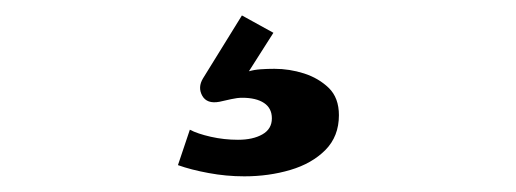

<svg xmlns="http://www.w3.org/2000/svg" viewBox="-20 -44 672 250"><path d="M298.1 185.6Q274.5 185.6 251.6 181.3Q228.7 177.1 211.7 171L227.2 124.9Q237.3 130.2 254.5 134.1Q271.8 138 289.9 138Q309.3 138 321.6 131Q334 124 334 110.1Q334 96.9 323.8 90.1Q313.6 83.3 295.3 83.3Q289 83.3 281 85.1Q273.1 86.9 265.8 88.5Q249.4 91.6 243.3 80.6Q237.3 69.7 244.3 58.1L295 -23.9L336 -1.3L304.1 48.8Q311 46.8 319.5 46.2Q328 45.6 337.4 45.6Q356.9 45.6 375.8 51.6Q394.8 57.7 408.1 70.5Q421.3 83.4 421.3 106Q421.3 133.5 403.7 151.3Q386.1 169 358 177.3Q329.9 185.6 298.1 185.6Z"/></svg>

Font: Atkinson Hyperlegible Mono ExtraLight
Style: Regular
Weight: 200
Monospace: yes
Designer: Elliott Scott, Megan Eiswerth, Linus Boman, Theodore Petrosky, Letters from Sweden
Foundry: Applied Design Works, Letters from Sweden
Version: Version 2.001